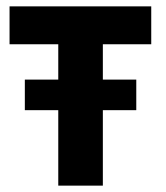

<svg xmlns="http://www.w3.org/2000/svg" viewBox="-20 -583 520 603"><path d="M10 -444V-563H455V-444ZM58 -237V-333H408V-237ZM303 -545V0H163V-545Z"/></svg>

Font: Darker Grotesque Black
Style: Regular
Weight: 900
Designer: Gabriel Lam
Foundry: TypeRant
Version: Version 1.000;gftools[0.9.28]